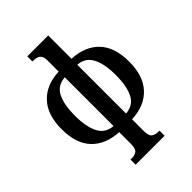

<svg xmlns="http://www.w3.org/2000/svg" viewBox="-279 -886 1247 1247"><g transform="rotate(-45 344.5 -262.5)"><path d="M211 235V188H226Q252 188 268.5 174.5Q285 161 285 116V10Q167 4 100.5 -65.5Q34 -135 34 -268Q34 -399 100.5 -470Q167 -541 285 -546V-649Q285 -677 275.5 -690.5Q266 -704 251 -708.5Q236 -713 222 -713H211V-760H403V-546Q522 -540 588.5 -470.5Q655 -401 655 -268Q655 -137 588.5 -66Q522 5 403 10V116Q403 161 420 174.5Q437 188 464 188H477V235ZM287 -44V-492Q215 -486 186 -428Q157 -370 157 -268Q157 -166 187.5 -107.5Q218 -49 287 -44ZM402 -44Q474 -50 503 -108.5Q532 -167 532 -268Q532 -370 501.5 -428.5Q471 -487 402 -492Z"/></g></svg>

Font: Noto Serif Condensed SemiBold
Style: Regular
Weight: 600
Width: 3
Designer: Monotype Design Team
Foundry: Monotype Imaging Inc.
Version: Version 2.013